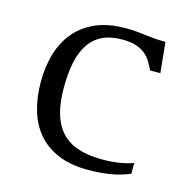

<svg xmlns="http://www.w3.org/2000/svg" viewBox="-85 -612 698 707"><g transform="rotate(15 263.5 -259.0)"><path d="M321.8 -41Q341.8 -39.6 361.8 -40Q381.8 -40.5 400.9 -42.7Q419.9 -44.9 437 -48.8Q454.1 -52.7 468.3 -58.1V-17.1Q434.6 -2.4 395 4.2Q355.5 10.7 309.1 10.7Q245.1 10.7 198.2 -8.3Q151.4 -27.3 120.1 -62.5Q88.9 -97.7 73.7 -147.7Q58.6 -197.8 58.6 -259.3Q58.6 -315.4 73 -364.7Q87.4 -414.1 117.9 -450.7Q148.4 -487.3 195.8 -508.3Q243.2 -529.3 309.1 -529.3Q334.5 -529.3 352.1 -527.6Q369.6 -525.9 385.7 -523.9Q401.9 -522 419.7 -520.3Q437.5 -518.6 463.9 -518.6L475.6 -402.3H436.5Q428.7 -418.5 419.7 -433.6Q410.6 -448.7 396.7 -460.2Q382.8 -471.7 361.8 -478.8Q340.8 -485.8 309.1 -485.8Q264.6 -485.8 233.6 -470.9Q202.6 -456.1 183.1 -427Q163.6 -397.9 154.8 -355.7Q146 -313.5 146 -259.3Q146 -201.2 158 -160.9Q169.9 -120.6 192.6 -95Q215.3 -69.3 247.8 -56.6Q280.3 -43.9 321.8 -41Z"/></g></svg>

Font: Arian Grqi
Style: Regular
Weight: 400
Designer: Ruben Hakobyan (Tarumian)
Foundry: Ruben Hakobyan (Tarumian)
Version: Version 1.003